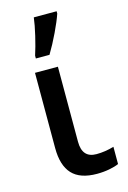

<svg xmlns="http://www.w3.org/2000/svg" viewBox="-123 -860 619 929"><g transform="rotate(-15 186.5 -395.5)"><path d="M80.1 0ZM194.8 -540V-164.1Q194.8 -83 266.1 -83Q309.6 -83 354 -96.2V-9.8Q335.9 -1.5 306.2 4.2Q276.4 9.8 244.1 9.8Q159.7 9.8 119.9 -33.2Q80.1 -76.2 80.1 -163.1V-540ZM102.1 -620.1Q115.2 -660.2 127.4 -712.2Q139.6 -764.2 144 -800.8H258.3V-789.1Q246.6 -754.4 221.7 -702.1Q196.8 -649.9 170.4 -606H102.1Z"/></g></svg>

Font: Open Sans Semibold
Style: Regular
Weight: 600
Foundry: Ascender Corporation
Version: Version 1.10; ttfautohint (v1.5.65-e2d9)